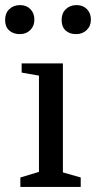

<svg xmlns="http://www.w3.org/2000/svg" viewBox="-35 -734 377 754"><path d="M50 -485H212V-57L282 -37V0H45V-37L118 -59V-437L50 -449ZM207 -655.5Q207 -682 223.5 -698Q240 -714 265.5 -714Q291 -714 306.5 -698Q322 -682 322 -657Q322 -632 305.5 -616Q289 -600 263.5 -600Q238 -600 222.5 -614.5Q207 -629 207 -655.5ZM-15 -655.5Q-15 -682 1.5 -698Q18 -714 43.5 -714Q69 -714 84.5 -698Q100 -682 100 -657Q100 -632 84 -616Q68 -600 42.5 -600Q17 -600 1 -614.5Q-15 -629 -15 -655.5Z"/></svg>

Font: Ledger
Style: Regular
Weight: 400
Designer: Denis Masharov
Foundry: Denis Masharov
Version: 1.001